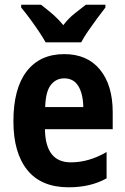

<svg xmlns="http://www.w3.org/2000/svg" viewBox="-20 -786 533 816"><path d="M253 -556Q351 -556 405 -490Q459 -424 459 -309V-237H171Q173 -96 281 -96Q358 -96 433 -140V-28Q365 10 272 10Q155 10 96 -63.5Q37 -137 37 -270Q37 -410 93.5 -483Q150 -556 253 -556ZM253 -453Q218 -453 196 -425Q174 -397 172 -331H334Q333 -387 313 -420Q293 -453 253 -453ZM174 -606Q163 -626 144.5 -653.5Q126 -681 106 -708Q86 -735 70 -754V-766H154Q174 -751 200 -729Q226 -707 249 -679Q271 -708 297 -728.5Q323 -749 345 -766H428V-754Q413 -735 393 -708Q373 -681 354.5 -654Q336 -627 325 -606Z"/></svg>

Font: Noto Sans Gujarati Condensed
Style: Bold
Weight: 700
Width: 3
Designer: Jelle Bosma - Monotype Design Team, Universal Thirst
Foundry: Monotype Imaging Inc.
Version: Version 2.106; ttfautohint (v1.8.4.7-5d5b)